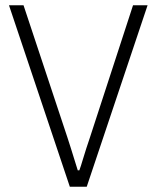

<svg xmlns="http://www.w3.org/2000/svg" viewBox="-20 -706 592 726"><path d="M244 0 14 -686H69L235 -186Q241 -168 248 -145.5Q255 -123 262 -100.5Q269 -78 274 -62H280Q286 -78 292.5 -100.5Q299 -123 306.5 -145.5Q314 -168 320 -186L483 -686H538L308 0Z"/></svg>

Font: Archivo SemiCondensed Thin
Style: Regular
Weight: 250
Width: 4
Designer: Hector Gatti
Foundry: Omnibus-Type
Version: Version 2.001